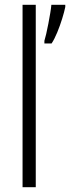

<svg xmlns="http://www.w3.org/2000/svg" viewBox="-20 -780 292 800"><path d="M129 0H74V-760H129ZM252 -751Q248 -731 239 -702Q230 -673 218.5 -645Q207 -617 195 -599H165V-610Q168 -619 172.5 -638.5Q177 -658 181.5 -681.5Q186 -705 189.5 -726Q193 -747 194 -760H252Z"/></svg>

Font: Noto Sans Sinhala UI Condensed Light
Style: Regular
Weight: 300
Width: 3
Designer: Jelle Bosma - Monotype Design Team
Foundry: Monotype Imaging Inc.
Version: Version 2.006; ttfautohint (v1.8.4.7-5d5b)